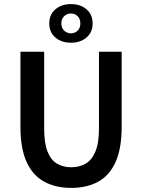

<svg xmlns="http://www.w3.org/2000/svg" viewBox="-20 -907 695 939"><path d="M328 12Q253 12 197 -18Q141 -48 110.5 -114Q80 -180 80 -287V-654H196V-278Q196 -207 212.5 -165.5Q229 -124 259 -106.5Q289 -89 328 -89Q368 -89 398.5 -106.5Q429 -124 446.5 -165.5Q464 -207 464 -278V-654H575V-287Q575 -180 545 -114Q515 -48 459.5 -18Q404 12 328 12ZM327 -698Q281 -698 251 -723.5Q221 -749 221 -792Q221 -836 251 -861.5Q281 -887 327 -887Q373 -887 403 -861.5Q433 -836 433 -792Q433 -749 403 -723.5Q373 -698 327 -698ZM327 -744Q346 -744 359.5 -757Q373 -770 373 -792Q373 -815 359.5 -828Q346 -841 327 -841Q308 -841 294 -828Q280 -815 280 -792Q280 -770 294 -757Q308 -744 327 -744Z"/></svg>

Font: Source Sans Pro SemiBold
Style: Regular
Weight: 600
Designer: Paul D. Hunt
Foundry: Adobe Systems Incorporated
Version: Version 2.045;hotconv 1.0.109;makeotfexe 2.5.65596